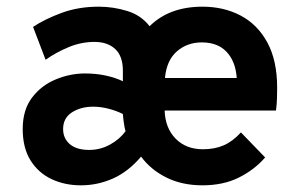

<svg xmlns="http://www.w3.org/2000/svg" viewBox="-20 -543 896 575"><path d="M222.5 12Q173.5 12 134 -6.8Q94.5 -25.5 71.2 -63Q48 -100.5 48 -156.5Q48 -214 76 -250.8Q104 -287.5 147 -305.2Q190 -323 234.5 -323Q268.5 -323 297.8 -316.5Q327 -310 348 -299.5V-331Q348 -375 325 -396.2Q302 -417.5 263 -417.5Q223.5 -417.5 186 -402Q148.5 -386.5 116.5 -364L79 -462.5Q114.5 -486 164.8 -504.5Q215 -523 276 -523Q319 -523 360.8 -510.2Q402.5 -497.5 428 -464.5Q487 -523 586.5 -523Q650 -523 700.5 -496.5Q751 -470 780.5 -416Q810 -362 810 -280.5Q810 -267.5 809.5 -248.8Q809 -230 806.5 -212H473Q475 -159 506.2 -127.5Q537.5 -96 587.5 -96Q623 -96 650 -107.8Q677 -119.5 701.5 -146.5L774 -71.5Q742 -34.5 695.2 -11.2Q648.5 12 586.5 12Q525 12 478 -11.5Q431 -35 402.5 -74Q364.5 -29 318.5 -8.5Q272.5 12 222.5 12ZM474 -309.5H689Q685.5 -359 658.8 -387.5Q632 -416 584.5 -416Q540.5 -416 509.8 -389.2Q479 -362.5 474 -309.5ZM247 -94Q280.5 -94 309.5 -110Q338.5 -126 356 -150Q353 -159.5 350.8 -176Q348.5 -192.5 348 -201.5Q329.5 -211 305.8 -217.2Q282 -223.5 259 -223.5Q222 -223.5 195.5 -206.5Q169 -189.5 169 -156.5Q169 -128.5 189.2 -111.2Q209.5 -94 247 -94Z"/></svg>

Font: Overpass
Style: Bold
Weight: 700
Designer: Delve Withrington, Dave Bailey, Thomas Jockin
Foundry: Delve Fonts LLC
Version: Version 4.000; ttfautohint (v1.8.3)